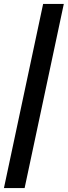

<svg xmlns="http://www.w3.org/2000/svg" viewBox="-39 -740 344 975"><path d="M-19 215 180 -720H285L86 215Z"/></svg>

Font: Radio Canada Medium
Style: Italic
Weight: 500
Italic angle: -12°
Designer: Charles Daoud, Etienne Aubert Bonn, Alexandre Saumier Demers, Jacques Le Bailly
Foundry: Radio-Canada
Version: Version 2.104; ttfautohint (v1.8.4.7-5d5b);gftools[0.9.28.de